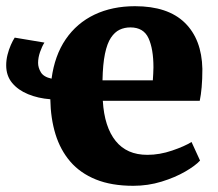

<svg xmlns="http://www.w3.org/2000/svg" viewBox="-22 -589 704 620"><path d="M408.5 11Q338 11 287.5 -9.5Q237 -30 205 -67.2Q173 -104.5 157.2 -155.5Q141.5 -206.5 140.5 -268.5Q101 -271.5 68.8 -284.8Q36.5 -298 17.2 -321.2Q-2 -344.5 -2 -378Q-2 -395 2.2 -412Q6.5 -429 13 -443.8Q19.5 -458.5 25.5 -467.5L121.5 -451.5Q113.5 -439 107.2 -420.8Q101 -402.5 101 -386Q101 -370.5 110 -355.5Q119 -340.5 144.5 -335Q154.5 -410 190.2 -462.2Q226 -514.5 283.2 -541.8Q340.5 -569 414 -569Q520 -569 574.8 -515.5Q629.5 -462 631.5 -366.5Q631.5 -332.5 629.2 -307.5Q627 -282.5 623 -263.5H310Q312.5 -221 323 -188.5Q333.5 -156 351.5 -133.8Q369.5 -111.5 395 -100.2Q420.5 -89 454 -89Q493.5 -89 533.8 -102.8Q574 -116.5 596.5 -130.5L624 -70.5Q609 -54 576.2 -35Q543.5 -16 499.8 -2.5Q456 11 408.5 11ZM309 -329.5H471.5Q472 -340.5 472.8 -350.8Q473.5 -361 473.5 -371.5Q473.5 -431 457.5 -465.8Q441.5 -500.5 399 -500.5Q380 -500.5 364.2 -493Q348.5 -485.5 336.2 -467.2Q324 -449 317 -415.5Q310 -382 309 -329.5Z"/></svg>

Font: Merriweather 20pt Black
Style: Regular
Weight: 900
Version: Version 2.100